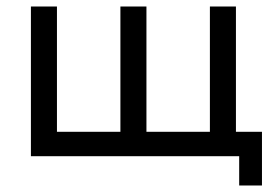

<svg xmlns="http://www.w3.org/2000/svg" viewBox="-20 -480 860 590"><path d="M430 -75V-460H350V-75H155V-460H75V0H715V90H785V-75H705V-460H625V-75Z"/></svg>

Font: Jost
Style: Regular
Weight: 400
Version: Version 3.710